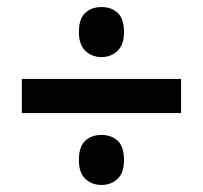

<svg xmlns="http://www.w3.org/2000/svg" viewBox="-20 -625 577 545"><path d="M268 -463Q241 -463 222.5 -480.5Q204 -498 204 -534Q204 -572 222 -588.5Q240 -605 268 -605Q296 -605 314 -588.5Q332 -572 332 -534Q332 -498 313.5 -480.5Q295 -463 268 -463ZM42 -304V-401H494V-304ZM268 -100Q241 -100 222.5 -117Q204 -134 204 -171Q204 -209 222 -225.5Q240 -242 268 -242Q296 -242 314 -225.5Q332 -209 332 -171Q332 -134 313.5 -117Q295 -100 268 -100Z"/></svg>

Font: Noto Sans Bengali SemiCondensed SemiBold
Style: Regular
Weight: 600
Width: 4
Designer: Joana Ranito - Universal Thirst; Jelle Bosma - Monotype Design Team
Foundry: Universal Thirst ehf.
Version: Version 3.000; ttfautohint (v1.8.4.7-5d5b)